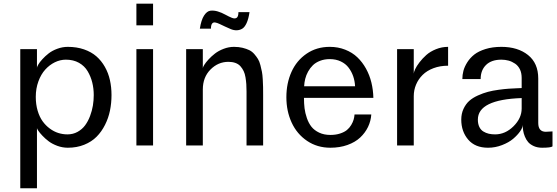

<svg xmlns="http://www.w3.org/2000/svg" viewBox="-20 -788 3019 1040"><path d="M89.8 231.9V-522H180.2V-420.9Q180.2 -425.8 187.5 -438.5Q194.8 -451.2 209.7 -467.5Q224.6 -483.9 243.7 -498.8Q262.7 -513.7 290.5 -523.9Q318.4 -534.2 347.2 -534.2Q395.5 -534.2 435.1 -520.5Q474.6 -506.8 502 -482.9Q529.3 -459 548.1 -425.8Q566.9 -392.6 575.4 -354.2Q584 -315.9 584 -272.9Q584 -229.5 575.7 -189Q567.4 -148.4 548.8 -111.6Q530.3 -74.7 503.2 -47.4Q476.1 -20 436 -3.9Q396 12.2 347.2 12.2Q318.4 12.2 290.5 2Q262.7 -8.3 243.7 -22.7Q224.6 -37.1 209.7 -53Q194.8 -68.8 187.5 -79.8Q180.2 -90.8 180.2 -94.2V231.9ZM173.8 -263.2Q173.8 -222.7 183.8 -188.7Q193.8 -154.8 210.7 -131.3Q227.5 -107.9 249.8 -91.6Q272 -75.2 296.1 -67.6Q320.3 -60.1 345.2 -60.1Q375.5 -60.1 400.1 -73.7Q424.8 -87.4 440.9 -109.1Q457 -130.9 467.8 -159.4Q478.5 -188 483.2 -216.3Q487.8 -244.6 487.8 -272.9Q487.8 -308.6 479.7 -341.1Q471.7 -373.5 454.8 -402.1Q438 -430.7 407.7 -447.8Q377.4 -464.8 336.9 -464.8Q306.2 -464.8 277.1 -450.7Q248 -436.5 225.1 -411.1Q202.1 -385.7 188 -347.2Q173.8 -308.6 173.8 -263.2Z M718.8 0V-522H809.1V0ZM718.8 -650.9V-768.1H809.1V-650.9Z M988.3 0V-522H1078.6V-418.9Q1078.6 -423.8 1086.4 -436.5Q1094.2 -449.2 1109.6 -466.1Q1125 -482.9 1144.5 -498Q1164.1 -513.2 1191.7 -523.7Q1219.2 -534.2 1247.6 -534.2Q1272.9 -534.2 1293.9 -529.1Q1314.9 -523.9 1330.3 -516.4Q1345.7 -508.8 1357.7 -494.9Q1369.6 -481 1377.4 -468.3Q1385.3 -455.6 1390.6 -434.8Q1396 -414.1 1398.9 -398.7Q1401.9 -383.3 1403.3 -357.9Q1404.8 -332.5 1405 -316.9Q1405.3 -301.3 1405.3 -273.9V0H1315.4V-292Q1315.4 -314.9 1314.2 -332Q1313 -349.1 1309.8 -368.9Q1306.6 -388.7 1299.8 -402.8Q1293 -417 1282.5 -429Q1272 -440.9 1255.4 -447Q1238.8 -453.1 1217.3 -453.1Q1161.6 -453.1 1120.1 -411.4Q1078.6 -369.6 1078.6 -303.2V0ZM1062.5 -632.8Q1069.8 -679.7 1085.2 -703.6Q1100.6 -727.5 1119.4 -730Q1138.2 -732.4 1159.4 -726.1Q1180.7 -719.7 1200.4 -708.7Q1220.2 -697.8 1236.1 -691.4Q1252 -685.1 1261.7 -691.4Q1271.5 -697.8 1271.5 -722.2H1331.5Q1326.2 -685.5 1315.7 -662.8Q1305.2 -640.1 1291.7 -632.3Q1278.3 -624.5 1262.7 -624Q1247.1 -623.5 1230.7 -630.1Q1214.4 -636.7 1198.7 -644.3Q1183.1 -651.9 1169.4 -658.2Q1155.8 -664.6 1145.3 -666.3Q1134.8 -668 1128.7 -659.9Q1122.6 -651.9 1122.6 -632.8Z M1531.2 -261.2Q1531.2 -336.9 1558.8 -398.4Q1586.4 -460 1640.6 -497.1Q1694.8 -534.2 1766.1 -534.2Q1811 -534.2 1849.6 -519Q1888.2 -503.9 1915.5 -477.8Q1942.9 -451.7 1962.4 -416.5Q1981.9 -381.3 1991.7 -341.1Q2001.5 -300.8 2002.4 -257.8H1626.5Q1626.5 -227.5 1629.6 -201.7Q1632.8 -175.8 1642.3 -148.2Q1651.9 -120.6 1667.2 -101.3Q1682.6 -82 1708.7 -69.6Q1734.9 -57.1 1769.5 -57.1Q1798.8 -57.1 1822 -64.7Q1845.2 -72.3 1859.1 -83.7Q1873 -95.2 1882.3 -110.8Q1891.6 -126.5 1895.5 -140.1Q1899.4 -153.8 1900.4 -168H1991.2Q1988.8 -132.3 1973.4 -100.3Q1958 -68.4 1930.9 -43Q1903.8 -17.6 1862.1 -2.7Q1820.3 12.2 1769.5 12.2Q1698.2 12.2 1643.3 -24.9Q1588.4 -62 1559.8 -124Q1531.2 -186 1531.2 -261.2ZM1627.4 -320.8H1903.3Q1901.9 -349.6 1893.1 -375Q1884.3 -400.4 1868.2 -421.6Q1852.1 -442.9 1825.9 -455.3Q1799.8 -467.8 1766.1 -467.8Q1737.3 -467.8 1713.9 -458.7Q1690.4 -449.7 1675 -434.8Q1659.7 -419.9 1648.9 -400.4Q1638.2 -380.9 1633.3 -361.1Q1628.4 -341.3 1627.4 -320.8Z M2130.9 0V-522H2221.2V-389.2Q2221.2 -397 2228.8 -413.3Q2236.3 -429.7 2252.2 -450.4Q2268.1 -471.2 2289.1 -490Q2310.1 -508.8 2341.6 -521.5Q2373 -534.2 2407.2 -534.2V-432.1Q2363.8 -432.1 2328.1 -418.7Q2292.5 -405.3 2269.3 -382.3Q2246.1 -359.4 2233.6 -329.6Q2221.2 -299.8 2221.2 -267.1V0Z M2478.5 -140.1Q2478.5 -172.4 2490.7 -198.5Q2502.9 -224.6 2521.7 -241.5Q2540.5 -258.3 2568.8 -271Q2597.2 -283.7 2622.8 -290.5Q2648.4 -297.4 2681.6 -301.8Q2714.8 -306.2 2736.1 -307.6Q2757.3 -309.1 2784.2 -310.1Q2799.3 -310.5 2805.7 -311V-362.8Q2805.7 -364.3 2805.7 -365.7Q2805.7 -391.6 2796.9 -411.1Q2787.1 -431.6 2770.3 -443.1Q2753.4 -454.6 2734.9 -459.7Q2716.3 -464.8 2695.8 -464.8Q2641.6 -464.8 2612.5 -436Q2583.5 -407.2 2583.5 -359.9H2484.4Q2484.4 -382.3 2490.2 -404.5Q2496.1 -426.8 2511.2 -450.7Q2526.4 -474.6 2549.3 -492.7Q2572.3 -510.7 2610.1 -522.5Q2647.9 -534.2 2695.8 -534.2Q2784.7 -534.2 2840.1 -490Q2895.5 -445.8 2895.5 -362.8V-122.1Q2895.5 -74.2 2936.5 -74.2L2972.7 -76.2V4.9Q2963.4 12.2 2916.5 12.2Q2891.1 12.2 2871.6 3.4Q2852.1 -5.4 2841.1 -18.1Q2830.1 -30.8 2823 -48.3Q2815.9 -65.9 2813.7 -81.1Q2811.5 -96.2 2811.5 -111.8Q2811.5 -97.2 2797.4 -76.7Q2783.2 -56.2 2759.5 -36.1Q2735.8 -16.1 2699.2 -2Q2662.6 12.2 2623.5 12.2Q2553.7 12.2 2516.1 -31.7Q2478.5 -75.7 2478.5 -140.1ZM2568.4 -140.1Q2568.4 -117.2 2576.2 -100.8Q2584 -84.5 2597.9 -75.9Q2611.8 -67.4 2627.4 -63.7Q2643.1 -60.1 2661.6 -60.1Q2717.3 -60.1 2761.5 -104Q2805.7 -147.9 2805.7 -200.2V-256.8Q2568.4 -248.5 2568.4 -140.1Z"/></svg>

Font: Standard
Style: Regular
Weight: 400
Designer: Bryce Wilner
Version: Version 2.000;PS 2.0;hotconv 16.6.51;makeotf.lib2.5.65220 DE